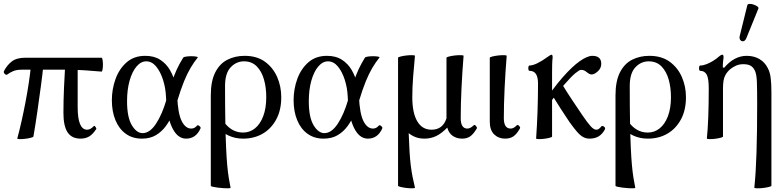

<svg xmlns="http://www.w3.org/2000/svg" viewBox="-20 -719 4126 1011"><path d="M19 -327Q16 -324 10.5 -326Q5 -328 2 -333.5Q-1 -339 0 -343Q16 -375 41.5 -395Q67 -415 112 -415H515Q518 -415 520 -404Q522 -393 522 -378.5Q522 -364 520 -353Q518 -342 515 -342Q469 -346 423.5 -349Q378 -352 332 -352H92Q67 -352 48.5 -344Q30 -336 19 -327ZM71 10Q82 -30 93 -79Q104 -128 114 -180Q124 -232 131.5 -282Q139 -332 143 -373L208 -372Q204 -330 195.5 -267Q187 -204 177 -134Q167 -64 156 0Q155 3 142 6.5Q129 10 112 12Q95 14 82.5 13.5Q70 13 71 10ZM404 11Q358 11 336 -22Q314 -55 314 -124Q314 -190 317 -257Q320 -324 324 -391H389V-155Q389 -36 439 -36Q456 -36 474 -55Q477 -58 480 -54.5Q483 -51 485.5 -46.5Q488 -42 487 -40Q469 -12 449.5 -0.5Q430 11 404 11Z M727 11Q678 11 642.5 -14.5Q607 -40 588 -86Q569 -132 569 -191Q569 -250 588.5 -303.5Q608 -357 647 -391Q686 -425 745 -425Q792 -425 824 -404Q856 -383 875 -350Q894 -317 903 -280Q912 -243 913 -212Q917 -120 937 -81Q957 -42 987 -42Q1005 -42 1018 -58Q1021 -61 1025.5 -58.5Q1030 -56 1034 -51.5Q1038 -47 1036 -43Q1024 -16 1005 -2.5Q986 11 960 11Q914 11 886 -48Q858 -107 854 -210Q852 -256 838.5 -298.5Q825 -341 802.5 -368.5Q780 -396 750 -396Q722 -396 699 -369Q676 -342 662.5 -294.5Q649 -247 649 -186Q649 -102 674 -60Q699 -18 731 -18Q769 -18 801.5 -67.5Q834 -117 856 -193Q872 -245 884 -283Q896 -321 910.5 -352.5Q925 -384 945 -416Q947 -419 959.5 -421Q972 -423 987.5 -423Q1003 -423 1013.5 -421Q1024 -419 1021 -416Q1001 -391 983.5 -361.5Q966 -332 949 -290.5Q932 -249 913 -186Q903 -153 888.5 -118Q874 -83 852.5 -54Q831 -25 800.5 -7Q770 11 727 11Z M1194 269Q1195 272 1184.5 272.5Q1174 273 1158.5 272Q1143 271 1127 269Q1111 267 1100.5 264.5Q1090 262 1090 259V-217Q1090 -292 1113.5 -338Q1137 -384 1177.5 -404.5Q1218 -425 1268 -425Q1332 -425 1374.5 -394.5Q1417 -364 1439 -314.5Q1461 -265 1461 -207Q1461 -139 1434.5 -90Q1408 -41 1363 -15Q1318 11 1260 11Q1218 11 1183 -5.5Q1148 -22 1120 -51L1157 -80Q1176 -52 1202 -36.5Q1228 -21 1260 -21Q1295 -21 1322.5 -43Q1350 -65 1366 -107Q1382 -149 1382 -208Q1382 -258 1370 -300.5Q1358 -343 1332 -369.5Q1306 -396 1265 -396Q1224 -396 1194.5 -364.5Q1165 -333 1165 -266Q1165 -156 1166.5 -77Q1168 2 1170.5 57.5Q1173 113 1176.5 151Q1180 189 1184.5 217Q1189 245 1194 269Z M1684 11Q1635 11 1599.5 -14.5Q1564 -40 1545 -86Q1526 -132 1526 -191Q1526 -250 1545.5 -303.5Q1565 -357 1604 -391Q1643 -425 1702 -425Q1749 -425 1781 -404Q1813 -383 1832 -350Q1851 -317 1860 -280Q1869 -243 1870 -212Q1874 -120 1894 -81Q1914 -42 1944 -42Q1962 -42 1975 -58Q1978 -61 1982.5 -58.5Q1987 -56 1991 -51.5Q1995 -47 1993 -43Q1981 -16 1962 -2.5Q1943 11 1917 11Q1871 11 1843 -48Q1815 -107 1811 -210Q1809 -256 1795.5 -298.5Q1782 -341 1759.5 -368.5Q1737 -396 1707 -396Q1679 -396 1656 -369Q1633 -342 1619.5 -294.5Q1606 -247 1606 -186Q1606 -102 1631 -60Q1656 -18 1688 -18Q1726 -18 1758.5 -67.5Q1791 -117 1813 -193Q1829 -245 1841 -283Q1853 -321 1867.5 -352.5Q1882 -384 1902 -416Q1904 -419 1916.5 -421Q1929 -423 1944.5 -423Q1960 -423 1970.5 -421Q1981 -419 1978 -416Q1958 -391 1940.5 -361.5Q1923 -332 1906 -290.5Q1889 -249 1870 -186Q1860 -153 1845.5 -118Q1831 -83 1809.5 -54Q1788 -25 1757.5 -7Q1727 11 1684 11Z M2165 269Q2166 272 2153 272.5Q2140 273 2122 271Q2104 269 2090 265.5Q2076 262 2076 259V-415Q2076 -418 2089.5 -421.5Q2103 -425 2121 -427Q2139 -429 2152 -428.5Q2165 -428 2165 -425Q2160 -373 2155.5 -316Q2151 -259 2151 -207Q2151 -125 2177 -80.5Q2203 -36 2252 -36Q2312 -36 2331 -96V-415Q2331 -418 2344.5 -421.5Q2358 -425 2376 -427Q2394 -429 2407.5 -428.5Q2421 -428 2421 -425Q2414 -338 2410 -253.5Q2406 -169 2406 -97Q2406 -42 2441 -42Q2457 -42 2474 -59Q2479 -64 2486 -56Q2493 -48 2491 -43Q2473 -13 2456 -1Q2439 11 2413 11Q2385 11 2364 -3.5Q2343 -18 2335 -47Q2305 -16 2276.5 -2.5Q2248 11 2215 11Q2190 11 2169.5 3.5Q2149 -4 2132 -18Q2134 38 2136.5 79Q2139 120 2143 152.5Q2147 185 2152.5 212.5Q2158 240 2165 269Z M2640 11Q2605 11 2582 -11.5Q2559 -34 2559 -78V-415Q2559 -418 2572.5 -421.5Q2586 -425 2604 -427Q2622 -429 2635 -428.5Q2648 -428 2648 -425Q2641 -338 2637 -253.5Q2633 -169 2633 -97Q2633 -42 2669 -42Q2685 -42 2701 -59Q2706 -64 2713.5 -56Q2721 -48 2718 -43Q2701 -13 2683.5 -1Q2666 11 2640 11Z M2803 10Q2808 -60 2810.5 -134.5Q2813 -209 2813 -279Q2813 -313 2802 -329.5Q2791 -346 2768 -346Q2764 -346 2762.5 -353Q2761 -360 2762.5 -367Q2764 -374 2768 -374Q2785 -374 2810.5 -386.5Q2836 -399 2863 -419Q2871 -425 2876.5 -428Q2882 -431 2884 -431Q2890 -431 2890 -417Q2888 -399 2887.5 -380Q2887 -361 2887 -342V0Q2887 3 2874 6.5Q2861 10 2844.5 12Q2828 14 2815.5 13.5Q2803 13 2803 10ZM2854 -149 2835 -167Q2892 -254 2942.5 -311.5Q2993 -369 3033 -397Q3073 -425 3099 -425Q3146 -425 3146 -383Q3146 -360 3128 -343.5Q3110 -327 3096 -327Q3086 -327 3078 -333Q3070 -339 3061.5 -345Q3053 -351 3038 -351Q3031 -351 3009.5 -333.5Q2988 -316 2950 -272Q2912 -228 2854 -149ZM3084 11Q3066 11 3050.5 2.5Q3035 -6 3018.5 -25Q3002 -44 2979 -76Q2955 -111 2931.5 -148Q2908 -185 2887 -219L2937 -280Q2963 -237 2991 -195Q3019 -153 3044 -116Q3073 -73 3090 -54.5Q3107 -36 3120 -36Q3127 -36 3133.5 -40.5Q3140 -45 3147 -54Q3150 -57 3155.5 -55Q3161 -53 3164.5 -48Q3168 -43 3165 -37Q3151 -12 3131.5 -0.5Q3112 11 3084 11Z M3325 269Q3326 272 3315.5 272.5Q3305 273 3289.5 272Q3274 271 3258 269Q3242 267 3231.5 264.5Q3221 262 3221 259V-217Q3221 -292 3244.5 -338Q3268 -384 3308.5 -404.5Q3349 -425 3399 -425Q3463 -425 3505.5 -394.5Q3548 -364 3570 -314.5Q3592 -265 3592 -207Q3592 -139 3565.5 -90Q3539 -41 3494 -15Q3449 11 3391 11Q3349 11 3314 -5.5Q3279 -22 3251 -51L3288 -80Q3307 -52 3333 -36.5Q3359 -21 3391 -21Q3426 -21 3453.5 -43Q3481 -65 3497 -107Q3513 -149 3513 -208Q3513 -258 3501 -300.5Q3489 -343 3463 -369.5Q3437 -396 3396 -396Q3355 -396 3325.5 -364.5Q3296 -333 3296 -266Q3296 -156 3297.5 -77Q3299 2 3301.5 57.5Q3304 113 3307.5 151Q3311 189 3315.5 217Q3320 245 3325 269Z M3952 269Q3960 195 3963.5 84.5Q3967 -26 3967 -173Q3967 -247 3965.5 -287.5Q3964 -328 3955 -347Q3945 -367 3930.5 -374Q3916 -381 3895 -381Q3872 -381 3856 -373.5Q3840 -366 3828 -357Q3809 -342 3798 -320.5Q3787 -299 3787 -254V0Q3787 3 3774 6.5Q3761 10 3744 12Q3727 14 3714.5 13.5Q3702 13 3702 10Q3707 -36 3709.5 -104Q3712 -172 3712 -254Q3712 -307 3701 -326.5Q3690 -346 3667 -346Q3663 -346 3661.5 -353Q3660 -360 3661.5 -367Q3663 -374 3667 -374Q3682 -374 3700 -381Q3718 -388 3735 -398.5Q3752 -409 3763 -419Q3771 -426 3776 -428.5Q3781 -431 3784 -431Q3790 -431 3790 -417Q3789 -406 3787.5 -395Q3786 -384 3786 -364L3793 -362Q3846 -425 3912 -425Q3950 -425 3979 -408Q4008 -391 4023 -360Q4034 -340 4038 -309.5Q4042 -279 4042 -232V259Q4042 262 4028.5 265.5Q4015 269 3997 271Q3979 273 3965.5 272.5Q3952 272 3952 269ZM3910 -518Q3904 -504 3894.5 -502Q3885 -500 3878.5 -508Q3872 -516 3875 -529L3915 -691Q3917 -698 3926.5 -698.5Q3936 -699 3948 -695Q3960 -691 3968 -685Q3976 -679 3973 -673Z"/></svg>

Font: Junicode VF
Style: Regular
Weight: 400
Designer: Peter S. Baker
Version: Version 2.213